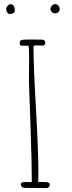

<svg xmlns="http://www.w3.org/2000/svg" viewBox="-20 -956 362 972"><path d="M255.9 -888.7Q282.2 -888.7 282.2 -911.6Q282.2 -919.4 275.4 -927.5Q268.6 -935.5 260.3 -935.5Q251 -935.5 243.4 -927.7Q235.8 -919.9 235.8 -910.6Q235.8 -902.8 242.2 -895.8Q248.5 -888.7 255.9 -888.7ZM30.3 -884.8Q40 -884.8 47.6 -889.4Q55.2 -894 55.2 -901.9Q55.2 -915.5 50 -925Q44.9 -934.6 35.2 -934.6Q26.4 -934.6 18.8 -926.5Q11.2 -918.5 11.2 -909.7Q11.2 -900.4 16.8 -892.6Q22.5 -884.8 30.3 -884.8ZM85.4 -21.5Q85.4 -15.1 90.6 -10Q95.7 -4.9 103 -4.9Q140.1 -4.9 163.6 -4.4Q186.5 -3.9 218.3 -3.9Q223.1 -3.9 227.5 -9.3Q231.9 -14.6 231.9 -20.5Q231.9 -34.7 209.5 -34.7H173.3Q173.3 -49.3 173.8 -62Q174.3 -74.7 174.3 -89.8Q174.3 -190.4 162.1 -405.3Q149.4 -628.4 149.4 -719.7Q149.4 -722.2 150.9 -723.6Q151.9 -724.6 155.5 -725.3Q159.2 -726.1 162.6 -726.1H173.3Q179.2 -726.1 184.6 -725.6Q189.9 -725.1 197.3 -725.1Q202.6 -725.1 206.1 -730Q209.5 -734.9 209.5 -741.2Q209.5 -748 204.3 -751.7Q199.2 -755.4 191.4 -755.4Q168 -755.4 153.3 -755.9H125Q96.2 -755.9 87.9 -752.9Q79.6 -749 79.6 -738.8Q79.6 -724.6 90.3 -724.6H124.5Q127.4 -715.3 127.4 -661.1Q127.4 -623 127 -594.7L126.5 -543.9L129.9 -448.7L134.3 -323.7Q141.1 -129.9 141.1 -34.2H102.1Q85.4 -34.2 85.4 -21.5Z"/></svg>

Font: Amatica SC
Style: Regular
Weight: 400
Designer: Vernon Adams, Ben Nathan
Foundry: newtypography
Version: Version 2.001